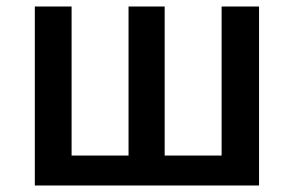

<svg xmlns="http://www.w3.org/2000/svg" viewBox="-20 -570 902 590"><path d="M87 0H776V-550H661V-92H486V-550H375V-92H200V-550H87Z"/></svg>

Font: Noto Sans Japanese Medium
Style: Regular
Weight: 500
Designer: Ryoko NISHIZUKA (kana & ideographs); Paul D. Hunt (Latin, Greek & Cyrillic); Wenlong ZHANG (bopomofo); Sandoll Communica
Foundry: Adobe Systems Incorporated
Version: Version 1.000;PS 1;hotconv 1.0.78;makeotf.lib2.5.61930